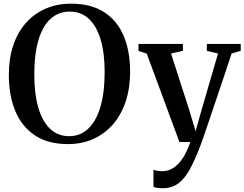

<svg xmlns="http://www.w3.org/2000/svg" viewBox="-20 -772 1329 1044"><path d="M352 11.5Q242 12 170 -35.8Q98 -83.5 63 -168.8Q28 -254 28 -365Q28 -454 52 -525.2Q76 -596.5 121 -647.2Q166 -698 228.2 -725Q290.5 -752 366.5 -752Q475 -752 546.2 -706Q617.5 -660 652.5 -576.8Q687.5 -493.5 687.5 -382Q687.5 -293.5 663.8 -221.2Q640 -149 595.5 -97.2Q551 -45.5 489.2 -17.2Q427.5 11 352 11.5ZM356.5 -31.5Q415 -31.5 458.2 -71Q501.5 -110.5 525.2 -188.2Q549 -266 549 -381.5Q549 -483.5 527.2 -556.8Q505.5 -630 463.2 -669.5Q421 -709 359 -709Q300 -709 256.8 -671.2Q213.5 -633.5 190 -557.2Q166.5 -481 166.5 -365Q166.5 -261.5 188.2 -186.8Q210 -112 252.2 -71.8Q294.5 -31.5 356.5 -31.5ZM864 251.5Q848 251.5 835 249.5Q822 247.5 814.5 243.5V150.5Q821.5 154.5 835.2 156.8Q849 159 863 159Q887.5 159 909.2 148.5Q931 138 950.2 117.8Q969.5 97.5 985.8 67.8Q1002 38 1015.5 0H955.5L778 -480.5L733 -495.5V-533H974.5V-495.5L910 -481L1009.5 -172.5L1043.5 -58L1075 -170.5L1165.5 -481L1104.5 -495.5V-533H1289V-495.5L1239.5 -481Q1215.5 -408 1192.2 -339.2Q1169 -270.5 1148.8 -210.5Q1128.5 -150.5 1112.5 -103Q1096.5 -55.5 1085.8 -24.8Q1075 6 1071.5 15Q1042 93.5 1013.5 146.2Q985 199 949.8 225.2Q914.5 251.5 864 251.5Z"/></svg>

Font: Merriweather 72pt SemiBold
Style: Regular
Weight: 600
Version: Version 2.100